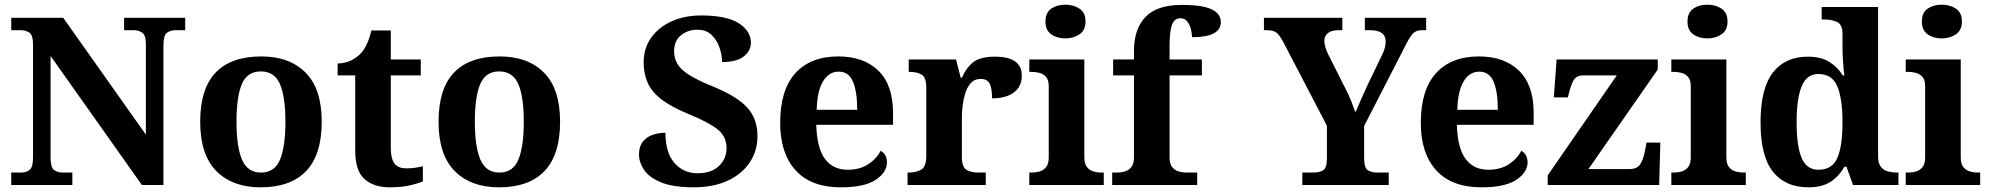

<svg xmlns="http://www.w3.org/2000/svg" viewBox="-20 -790 8494 820"><path d="M28 0V-53H70Q91 -53 106 -64Q121 -75 121 -118V-600Q121 -640 105.5 -650.5Q90 -661 70 -661H28V-714H250L603 -215V-600Q603 -640 587.5 -650.5Q572 -661 552 -661H510V-714H771V-661H729Q708 -661 693 -650Q678 -639 678 -596V0H586L196 -551V-118Q196 -75 211 -64Q226 -53 247 -53H289V0Z M1093 10Q973 10 904 -59.5Q835 -129 835 -270Q835 -411 901 -480Q967 -549 1096 -549Q1216 -549 1285 -480Q1354 -411 1354 -270Q1354 -129 1287.5 -59.5Q1221 10 1093 10ZM1095 -53Q1153 -53 1176 -108.5Q1199 -164 1199 -270Q1199 -377 1175.5 -431Q1152 -485 1094 -485Q1036 -485 1013 -431Q990 -377 990 -270Q990 -164 1013.5 -108.5Q1037 -53 1095 -53Z M1644 10Q1577 10 1537 -25Q1497 -60 1497 -148V-468H1422V-519Q1454 -519 1479.5 -532Q1505 -545 1520 -561Q1551 -594 1566 -660H1649V-536H1777V-468H1649V-158Q1649 -113 1664.5 -92Q1680 -71 1715 -71Q1735 -71 1752.5 -73.5Q1770 -76 1786 -80V-15Q1770 -8 1733.5 1Q1697 10 1644 10Z M2111 10Q1991 10 1922 -59.5Q1853 -129 1853 -270Q1853 -411 1919 -480Q1985 -549 2114 -549Q2234 -549 2303 -480Q2372 -411 2372 -270Q2372 -129 2305.5 -59.5Q2239 10 2111 10ZM2113 -53Q2171 -53 2194 -108.5Q2217 -164 2217 -270Q2217 -377 2193.5 -431Q2170 -485 2112 -485Q2054 -485 2031 -431Q2008 -377 2008 -270Q2008 -164 2031.5 -108.5Q2055 -53 2113 -53Z M2943 10Q2854 10 2802.5 -11.5Q2751 -33 2730 -65.5Q2709 -98 2709 -130Q2709 -164 2725 -184.5Q2741 -205 2767 -214Q2793 -223 2822 -223Q2822 -138 2860.5 -94Q2899 -50 2959 -50Q3018 -50 3050.5 -81Q3083 -112 3083 -158Q3083 -209 3041.5 -240Q3000 -271 2916 -305Q2846 -334 2805 -365.5Q2764 -397 2746.5 -435.5Q2729 -474 2729 -523Q2729 -584 2761 -629Q2793 -674 2848.5 -699Q2904 -724 2974 -724Q3084 -724 3135.5 -690.5Q3187 -657 3187 -608Q3187 -573 3156.5 -549Q3126 -525 3064 -525Q3064 -553 3053.5 -585Q3043 -617 3020 -640Q2997 -663 2958 -663Q2918 -663 2888.5 -639.5Q2859 -616 2859 -571Q2859 -543 2872 -519Q2885 -495 2921 -471.5Q2957 -448 3024 -421Q3127 -379 3171 -331Q3215 -283 3215 -209Q3215 -145 3181.5 -95.5Q3148 -46 3087 -18Q3026 10 2943 10Z M3571 10Q3444 10 3378 -62.5Q3312 -135 3312 -265Q3312 -406 3377 -477.5Q3442 -549 3560 -549Q3669 -549 3731.5 -488Q3794 -427 3794 -308V-257H3466Q3469 -157 3503.5 -111Q3538 -65 3600 -65Q3652 -65 3688 -88.5Q3724 -112 3741 -146Q3768 -131 3768 -97Q3768 -54 3720 -22Q3672 10 3571 10ZM3641 -321Q3641 -398 3623 -441Q3605 -484 3562 -484Q3520 -484 3495 -442.5Q3470 -401 3468 -321Z M3856 0V-53H3859Q3893 -53 3914.5 -65.5Q3936 -78 3936 -125V-415Q3936 -459 3916.5 -471Q3897 -483 3864 -483H3861V-536H4063L4083 -458H4088Q4108 -503 4138 -525.5Q4168 -548 4229 -548Q4344 -548 4344 -467Q4344 -421 4310.5 -395.5Q4277 -370 4217 -370Q4217 -411 4207 -432Q4197 -453 4168 -453Q4142 -453 4126 -435Q4110 -417 4102 -390.5Q4094 -364 4091 -337Q4088 -310 4088 -293V-120Q4088 -76 4108 -64.5Q4128 -53 4158 -53H4190V0Z M4530 -626Q4494 -626 4469.5 -643.5Q4445 -661 4445 -698Q4445 -736 4469.5 -753Q4494 -770 4530 -770Q4565 -770 4590.5 -753Q4616 -736 4616 -698Q4616 -661 4590.5 -643.5Q4565 -626 4530 -626ZM4376 0V-53H4388Q4403 -53 4419.5 -57.5Q4436 -62 4447.5 -76Q4459 -90 4459 -118V-422Q4459 -449 4447 -462Q4435 -475 4418.5 -479Q4402 -483 4388 -483H4376V-536H4611V-118Q4611 -90 4622.5 -76Q4634 -62 4651 -57.5Q4668 -53 4682 -53H4694V0Z M4730 0V-53H4752Q4767 -53 4783.5 -57.5Q4800 -62 4811.5 -76Q4823 -90 4823 -118V-468H4734V-536H4823V-573Q4823 -666 4872 -717.5Q4921 -769 5027 -769Q5092 -769 5128 -759.5Q5164 -750 5179 -733.5Q5194 -717 5194 -696Q5194 -631 5071 -631Q5071 -647 5066 -666Q5061 -685 5050.5 -698.5Q5040 -712 5021 -712Q4996 -712 4985.5 -684.5Q4975 -657 4975 -591V-536H5113V-468H4975V-118Q4975 -90 4986.5 -76Q4998 -62 5015 -57.5Q5032 -53 5046 -53H5093V0Z M5542 0V-53H5589Q5613 -53 5630 -62Q5647 -71 5647 -114V-253L5462 -608Q5447 -637 5433.5 -649Q5420 -661 5391 -661H5378V-714H5713V-661H5696Q5666 -661 5651 -648.5Q5636 -636 5636 -616Q5636 -603 5640.5 -588.5Q5645 -574 5651 -561L5725 -414Q5741 -383 5751 -358Q5761 -333 5769 -310Q5780 -336 5793.5 -367Q5807 -398 5823 -432L5881 -552Q5892 -574 5895 -589Q5898 -604 5898 -612Q5898 -661 5832 -661H5809V-714H6071V-661H6052Q6027 -661 6013 -645.5Q5999 -630 5976 -583L5806 -252V-115Q5806 -72 5822.5 -62.5Q5839 -53 5862 -53H5911V0Z M6307 10Q6180 10 6114 -62.5Q6048 -135 6048 -265Q6048 -406 6113 -477.5Q6178 -549 6296 -549Q6405 -549 6467.5 -488Q6530 -427 6530 -308V-257H6202Q6205 -157 6239.5 -111Q6274 -65 6336 -65Q6388 -65 6424 -88.5Q6460 -112 6477 -146Q6504 -131 6504 -97Q6504 -54 6456 -22Q6408 10 6307 10ZM6377 -321Q6377 -398 6359 -441Q6341 -484 6298 -484Q6256 -484 6231 -442.5Q6206 -401 6204 -321Z M6590 0V-41L6885 -468H6739Q6717 -468 6705 -453.5Q6693 -439 6682 -398L6676 -374H6616L6628 -536H7060V-493L6764 -68H6940Q6970 -68 6984 -87Q6998 -106 7006 -149L7012 -181H7071L7066 0Z M7272 -626Q7236 -626 7211.5 -643.5Q7187 -661 7187 -698Q7187 -736 7211.5 -753Q7236 -770 7272 -770Q7307 -770 7332.5 -753Q7358 -736 7358 -698Q7358 -661 7332.5 -643.5Q7307 -626 7272 -626ZM7118 0V-53H7130Q7145 -53 7161.5 -57.5Q7178 -62 7189.5 -76Q7201 -90 7201 -118V-422Q7201 -449 7189 -462Q7177 -475 7160.5 -479Q7144 -483 7130 -483H7118V-536H7353V-118Q7353 -90 7364.5 -76Q7376 -62 7393 -57.5Q7410 -53 7424 -53H7436V0Z M7703 10Q7605 10 7552 -56.5Q7499 -123 7499 -267Q7499 -412 7551.5 -480Q7604 -548 7701 -548Q7757 -548 7793 -525.5Q7829 -503 7850 -468H7857Q7853 -496 7851 -531Q7849 -566 7849 -590V-645Q7849 -686 7825 -696.5Q7801 -707 7768 -707H7760V-760H8001V-123Q8001 -93 8012.5 -78Q8024 -63 8043 -58Q8062 -53 8084 -53H8088V0H7894L7866 -78H7857Q7835 -38 7798.5 -14Q7762 10 7703 10ZM7746 -65Q7805 -65 7827 -115.5Q7849 -166 7849 -269Q7849 -368 7827 -421Q7805 -474 7746 -474Q7696 -474 7674.5 -421Q7653 -368 7653 -268Q7653 -166 7674.5 -115.5Q7696 -65 7746 -65Z M8273 -626Q8237 -626 8212.5 -643.5Q8188 -661 8188 -698Q8188 -736 8212.5 -753Q8237 -770 8273 -770Q8308 -770 8333.5 -753Q8359 -736 8359 -698Q8359 -661 8333.5 -643.5Q8308 -626 8273 -626ZM8119 0V-53H8131Q8146 -53 8162.5 -57.5Q8179 -62 8190.5 -76Q8202 -90 8202 -118V-422Q8202 -449 8190 -462Q8178 -475 8161.5 -479Q8145 -483 8131 -483H8119V-536H8354V-118Q8354 -90 8365.5 -76Q8377 -62 8394 -57.5Q8411 -53 8425 -53H8437V0Z"/></svg>

Font: Noto Serif Yezidi
Style: Bold
Weight: 700
Designer: Dalton Maag Ltd
Foundry: Dalton Maag Ltd
Version: Version 1.001; ttfautohint (v1.8.4.7-5d5b)